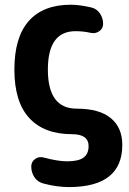

<svg xmlns="http://www.w3.org/2000/svg" viewBox="-20 -550 540 801"><path d="M299.8 -96.7Q394.5 -96.7 442.4 -57.1Q490.2 -17.6 490.2 54.7Q490.2 229.5 269.5 230.5Q216.8 230.5 162.1 215.8Q137.7 210 124 189.9Q110.4 169.9 110.4 144.5Q110.4 125 126.5 113.3Q142.6 101.6 163.1 107.4Q221.7 123 259.8 123Q307.6 123 328.6 107.4Q349.6 91.8 349.6 59.6Q349.6 9.8 280.3 9.8Q164.1 9.8 102.1 -57.6Q40 -125 40 -259.8Q40 -394.5 100.1 -462.4Q160.2 -530.3 275.4 -530.3Q310.5 -530.3 358.4 -519.5Q382.8 -514.6 396.5 -494.6Q410.2 -474.6 410.2 -450.2Q410.2 -430.7 393.6 -419.4Q377 -408.2 357.4 -413.1Q328.1 -419.9 294.9 -419.9Q179.7 -419.9 179.7 -259.8Q179.7 -96.7 299.8 -96.7Z"/></svg>

Font: Rounded-X Mgen+ 1m bold
Style: Bold
Weight: 700
Designer: [Source Han Sans]
Ryoko NISHIZUKA  (kana & ideographs); Paul D. Hunt (Latin, Greek & Cyrillic); Wenlong ZHANG  (bopomofo
Version: Version 1.059.20150602